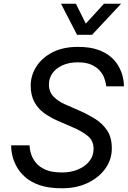

<svg xmlns="http://www.w3.org/2000/svg" viewBox="-20 -1002 686 1032"><path d="M314 10Q242 10 194 -6.5Q146 -23 116 -49.5Q86 -76 70 -105.5Q54 -135 47.5 -161.5Q41 -188 40.5 -204.5Q40 -221 40 -221H139Q139 -221 140 -206.5Q141 -192 148.5 -170Q156 -148 174 -126Q192 -104 225.5 -89.5Q259 -75 314 -75Q360 -75 398 -90.5Q436 -106 459.5 -134.5Q483 -163 483 -202Q483 -246 451.5 -271.5Q420 -297 375 -316L290 -353Q251 -370 218 -393.5Q185 -417 165 -453.5Q145 -490 145 -542Q145 -596 175 -643.5Q205 -691 261.5 -720.5Q318 -750 399 -750Q463 -750 506.5 -734.5Q550 -719 577 -695Q604 -671 618.5 -644Q633 -617 639 -593Q645 -569 645.5 -553.5Q646 -538 646 -538H551Q551 -538 549 -551Q547 -564 540 -583.5Q533 -603 516.5 -622Q500 -641 471.5 -654Q443 -667 399 -667Q351 -667 316 -651Q281 -635 262 -608.5Q243 -582 243 -548Q243 -508 268 -482.5Q293 -457 332 -440L412 -405Q453 -387 491.5 -363Q530 -339 555.5 -301.5Q581 -264 581 -204Q581 -144 546 -95.5Q511 -47 451 -18.5Q391 10 314 10ZM475 -815H394L308 -982H388L461 -835L411 -842L539 -982H631Z"/></svg>

Font: Be Vietnam Pro Variable Thin
Style: Italic
Weight: 100
Italic angle: -12°
Designer: Lam Bao, Tony Le, Vietanh Nguyen
Foundry: Yellow Type Foundry
Version: Version 1.002